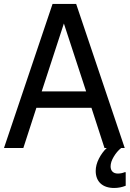

<svg xmlns="http://www.w3.org/2000/svg" viewBox="-25 -747 654 969"><path d="M604 122.1C593.8 126.5 582 128.9 569.8 128.9C545.9 128.9 533.2 114.7 533.2 92.8C533.2 77.6 538.6 61.5 548.8 44.4C559.1 26.9 571.3 12.2 586.4 0H604.5L359.4 -727.1H240.2L-4.9 0H92.8L158.7 -203.1H436.5L502.4 0H513.7C498 14.6 484.9 32.7 474.1 53.7C463.4 74.7 458 95.7 458 115.7C458 169.9 492.7 201.7 550.8 201.7C571.8 201.7 591.3 197.8 609.4 190.4V122.1ZM185.5 -285.6 297.4 -628.4 409.7 -285.6Z"/></svg>

Font: SG Kara Light
Style: Regular
Weight: 400
Designer: Damoon Khanjanzadeh
Version: Version 1.000